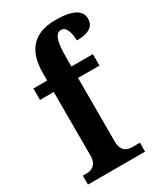

<svg xmlns="http://www.w3.org/2000/svg" viewBox="-192 -850 803 931"><g transform="rotate(-30 209.5 -385.0)"><path d="M16 0H336V-50H294C268 -50 233 -58 233 -117V-472H353V-536H233V-592C233 -679 247 -715 278 -715C310 -715 319 -666 319 -632C393 -632 419 -659 419 -697C419 -735 390 -770 278 -770C151 -770 97 -699 97 -576V-536H20V-472H97V-117C97 -58 60 -50 36 -50H16Z"/></g></svg>

Font: Noto Serif Tamil Condensed
Style: Bold Italic
Weight: 700
Width: 3
Italic angle: -12°
Designer: Indian Type Foundry, Tom Grace, and the Monotype Design Team
Foundry: Monotype Imaging Inc.
Version: Version 2.003